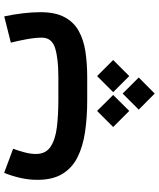

<svg xmlns="http://www.w3.org/2000/svg" viewBox="61 -508 776 939"><g transform="rotate(-90 449.5 -38.0)"><path d="M547.4 48.3 626 127 547.4 205.6 468.8 127ZM377 48.3 455.1 127 377 205.6 298.3 127ZM461.9 173.3 540.5 252 461.9 330.1 383.3 252ZM542.5 0H429.7Q345.2 0 274.2 -10.5Q203.1 -21 150.6 -47.4Q98.1 -73.7 69.1 -121.3Q40 -168.9 40 -243.2Q40 -287.1 49.8 -328.9Q59.6 -370.6 74.2 -406.2L191.9 -362.3Q183.6 -339.4 175 -308.8Q166.5 -278.3 166.5 -251Q166.5 -202.1 202.6 -178.7Q238.8 -155.3 298.6 -148.2Q358.4 -141.1 429.7 -141.1H543.9Q634.3 -141.1 684.8 -157.2Q735.4 -173.3 735.4 -222.2Q735.4 -254.4 727.8 -295.4Q720.2 -336.4 710.9 -373.5L839.4 -405.8Q849.1 -359.9 854.5 -314.7Q859.9 -269.5 859.9 -229Q859.9 -155.8 835.4 -110.4Q811 -64.9 767.3 -41Q723.6 -17.1 666 -8.5Q608.4 0 542.5 0Z"/></g></svg>

Font: Vazirmatn UI NL ExtraBold
Style: Regular
Weight: 800
Designer: Saber Rastikerdar
Foundry: Saber Rastikerdar
Version: Version 33.003